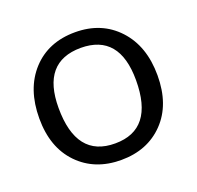

<svg xmlns="http://www.w3.org/2000/svg" viewBox="-91 -563 682 665"><g transform="rotate(-20 250.0 -230.5)"><path d="M30.8 -227.1Q30.8 -335.9 90.3 -400.9Q149.9 -465.8 249 -465.8Q346.2 -465.8 406.5 -400.9Q466.8 -335.9 466.8 -228Q466.8 -120.1 406.5 -57.6Q346.2 4.9 249 4.9Q151.9 4.9 91.3 -57.6Q30.8 -120.1 30.8 -227.1ZM106 -238.8Q106 -55.7 249 -56.2Q391.1 -56.2 391.1 -237.8Q391.1 -407.7 249 -408.2Q106 -407.7 106 -238.8Z"/></g></svg>

Font: CMU Concrete
Style: Roman
Weight: 500
Version: Version 0.7.0